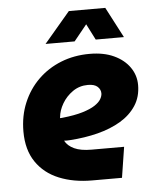

<svg xmlns="http://www.w3.org/2000/svg" viewBox="-52 -754 641 798"><g transform="rotate(-5 269.0 -355.0)"><path d="M300.7 0Q223 0 162.7 -24.7Q102.3 -49.3 67.8 -100Q33.3 -150.7 33.3 -227Q33.3 -292.3 56.2 -346.8Q79 -401.3 119.8 -441.3Q160.7 -481.3 215.7 -503.2Q270.7 -525 335.3 -525Q394.3 -525 436.5 -505.3Q478.7 -485.7 501.8 -452.5Q525 -419.3 525 -378.7Q525 -329.3 501 -292.7Q477 -256 435.5 -231.3Q394 -206.7 339.7 -192.8Q285.3 -179 224.3 -175Q216.3 -174.3 210.3 -174.3Q204.3 -174.3 198.3 -174.7Q210 -152.7 237 -140.2Q264 -127.7 308.3 -127.7H444.7L424.7 0ZM189.7 -269.7Q192 -269.7 194.7 -269.7Q197.3 -269.7 201 -270.3Q251.7 -275.7 284.7 -285.7Q317.7 -295.7 336.3 -308Q355 -320.3 362.5 -333.2Q370 -346 370 -357.3Q370 -373.3 357.2 -385.2Q344.3 -397 317 -397Q281.7 -397 253.8 -377.7Q226 -358.3 209.3 -329.8Q192.7 -301.3 190.3 -273.3Q190 -272 189.8 -271.3Q189.7 -270.7 189.7 -269.7ZM156.7 -582 265 -709.7H417L483.7 -582H366L332 -648.7L278 -582Z"/></g></svg>

Font: MuseoModerno Thin
Style: Italic
Weight: 100
Italic angle: -9°
Designer: Pablo Cosgaya, Héctor Gatti, Marcela Romero, and the Authors of The MuseoModerno Project.
Foundry: Omnibus-Type Team
Version: Version 1.003